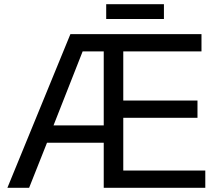

<svg xmlns="http://www.w3.org/2000/svg" viewBox="-20 -891 1024 911"><path d="M757.8 -871.1V-800.8H483.9V-871.1ZM472.2 -295.9V-647H372.1L233.9 -295.9ZM472.2 -213.9H203.1L118.2 0H15.1L314 -729H936V-647H564.9V-414.1H917V-332H564.9V-82H954.1V0H472.2Z"/></svg>

Font: Miedinger*
Style: Book
Weight: 400
Version: Version 001.000